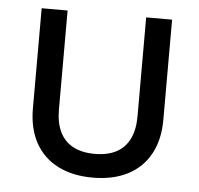

<svg xmlns="http://www.w3.org/2000/svg" viewBox="-44 -574 654 630"><g transform="rotate(5 283.0 -259.5)"><path d="M283.2 9.8Q216.3 9.8 168 -15.1Q119.6 -40 94 -86.9Q68.4 -133.8 68.4 -199.2V-529.3H153.8V-203.1Q153.8 -159.2 168.5 -129.2Q183.1 -99.1 212.2 -83.7Q241.2 -68.4 283.2 -68.4Q325.7 -68.4 354.5 -83.7Q383.3 -99.1 397.9 -129.2Q412.6 -159.2 412.6 -203.1V-529.3H498V-199.2Q498 -133.8 472.4 -86.9Q446.8 -40 398.7 -15.1Q350.6 9.8 283.2 9.8Z"/></g></svg>

Font: Inter 24pt
Style: Regular
Weight: 400
Designer: Rasmus Andersson
Foundry: rsms
Version: Version 4.001;git-66647c0bb